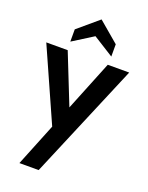

<svg xmlns="http://www.w3.org/2000/svg" viewBox="-178 -833 893 1162"><g transform="rotate(20 268.5 -251.5)"><path d="M268 -637 136 -554V-633L268 -745L400 -633V-554ZM222 242H98L209 -33L1 -500H139L267 -178L397 -500H535Z"/></g></svg>

Font: Cabin
Style: Bold
Weight: 700
Designer: Pablo Impallari
Foundry: Pablo Impallari. http://www.impallari.com Igino Marini. http://www.ikern.com
Version: Version 3.001;hotconv 1.0.109;makeotfexe 2.5.65596